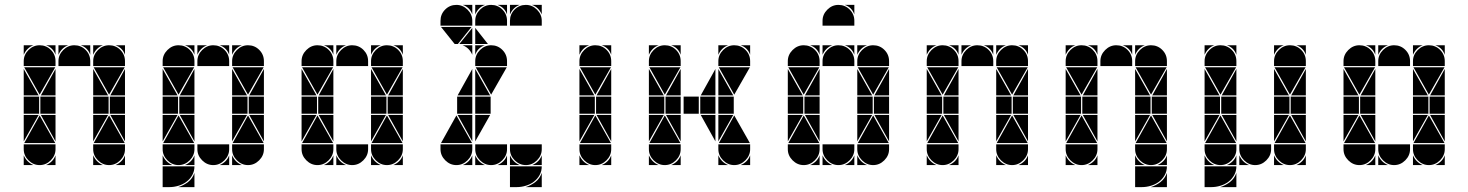

<svg xmlns="http://www.w3.org/2000/svg" viewBox="-20 -677 6004 785"><path d="M284 -492Q311 -492 330 -473Q349 -454 349 -427V-407H219V-427Q219 -453 238.5 -472.5Q258 -492 284 -492ZM142 -492Q169 -492 188 -473Q207 -454 207 -427V-407H77V-427Q77 -453 96.5 -472.5Q116 -492 142 -492ZM426 -492Q453 -492 472 -473Q491 -454 491 -427V-407H361V-427Q361 -453 380.5 -472.5Q400 -492 426 -492ZM426 -2Q400 -2 380.5 -21.5Q361 -41 361 -67V-87H491V-67Q491 -41 471.5 -21.5Q452 -2 426 -2ZM142 -2Q116 -2 96.5 -21.5Q77 -41 77 -67V-87H207V-67Q207 -41 187.5 -21.5Q168 -2 142 -2ZM363 -92 426 -205 490 -92ZM79 -92 142 -205 206 -92ZM206 -402 142 -290 79 -402ZM490 -402 426 -290 363 -402ZM424 -212H361V-282H424ZM140 -212H77V-282H140ZM491 -212H429V-282H491ZM207 -212H145V-282H207ZM77 -287V-395L138 -287ZM361 -287V-395L422 -287ZM361 -207H422L361 -99ZM77 -207H138L77 -99ZM207 -287H147L207 -395ZM491 -207V-99L431 -207ZM207 -207V-99L147 -207ZM491 -287H431L491 -395ZM361 -42Q373 -14 401 -2H361ZM361 -492H401Q387 -487 377 -477Q367 -467 361 -453ZM168 -2Q182 -8 192 -18Q202 -28 207 -42V-2ZM219 -492H259Q245 -487 235 -477Q225 -467 219 -453ZM349 -492V-453Q339 -482 310 -492ZM207 -492V-453Q197 -482 168 -492ZM77 -42Q89 -14 117 -2H77ZM77 -492H117Q103 -487 93 -477Q83 -467 77 -453ZM452 -2Q466 -8 476 -18Q486 -28 491 -42V-2ZM491 -492V-453Q481 -482 452 -492Z M852 -492Q879 -492 898 -473Q917 -454 917 -427V-407H787V-427Q787 -453 806.5 -472.5Q826 -492 852 -492ZM710 -492Q737 -492 756 -473Q775 -454 775 -427V-407H645V-427Q645 -453 664.5 -472.5Q684 -492 710 -492ZM994 -492Q1021 -492 1040 -473Q1059 -454 1059 -427V-407H929V-427Q929 -453 948.5 -472.5Q968 -492 994 -492ZM645 3H775Q775 23 766 39Q757 55 742.5 66Q728 77 709.5 82.5Q691 88 673 88H645ZM994 -2Q968 -2 948.5 -21.5Q929 -41 929 -67V-87H1059V-67Q1059 -41 1039.5 -21.5Q1020 -2 994 -2ZM710 -2Q684 -2 664.5 -21.5Q645 -41 645 -67V-87H775V-67Q775 -41 755.5 -21.5Q736 -2 710 -2ZM852 -2Q826 -2 806.5 -21.5Q787 -41 787 -67V-87H917V-67Q917 -41 897.5 -21.5Q878 -2 852 -2ZM931 -92 994 -205 1058 -92ZM647 -92 710 -205 774 -92ZM774 -402 710 -290 647 -402ZM1058 -402 994 -290 931 -402ZM992 -212H929V-282H992ZM708 -212H645V-282H708ZM1059 -212H997V-282H1059ZM775 -212H713V-282H775ZM645 -287V-395L706 -287ZM929 -287V-395L990 -287ZM929 -207H990L929 -99ZM645 -207H706L645 -99ZM775 -287H715L775 -395ZM1059 -207V-99L999 -207ZM775 -207V-99L715 -207ZM1059 -287H999L1059 -395ZM709 88Q731 81 749 67Q767 53 775 30V88ZM645 -42Q657 -14 685 -2H645ZM929 -42Q941 -14 969 -2H929ZM929 -492H969Q955 -487 945 -477Q935 -467 929 -453ZM878 -2Q892 -8 902 -18Q912 -28 917 -42V-2ZM736 -2Q750 -8 760 -18Q770 -28 775 -42V-2ZM917 -492V-453Q907 -482 878 -492ZM775 -492V-453Q765 -482 736 -492ZM787 -492H827Q813 -487 803 -477Q793 -467 787 -453Z M1420 -492Q1447 -492 1466 -473Q1485 -454 1485 -427V-407H1355V-427Q1355 -453 1374.5 -472.5Q1394 -492 1420 -492ZM1278 -492Q1305 -492 1324 -473Q1343 -454 1343 -427V-407H1213V-427Q1213 -453 1232.5 -472.5Q1252 -492 1278 -492ZM1562 -492Q1589 -492 1608 -473Q1627 -454 1627 -427V-407H1497V-427Q1497 -453 1516.5 -472.5Q1536 -492 1562 -492ZM1562 -2Q1536 -2 1516.5 -21.5Q1497 -41 1497 -67V-87H1627V-67Q1627 -41 1607.5 -21.5Q1588 -2 1562 -2ZM1278 -2Q1252 -2 1232.5 -21.5Q1213 -41 1213 -67V-87H1343V-67Q1343 -41 1323.5 -21.5Q1304 -2 1278 -2ZM1420 -2Q1394 -2 1374.5 -21.5Q1355 -41 1355 -67V-87H1485V-67Q1485 -41 1465.5 -21.5Q1446 -2 1420 -2ZM1499 -92 1562 -205 1626 -92ZM1215 -92 1278 -205 1342 -92ZM1342 -402 1278 -290 1215 -402ZM1626 -402 1562 -290 1499 -402ZM1560 -212H1497V-282H1560ZM1276 -212H1213V-282H1276ZM1627 -212H1565V-282H1627ZM1343 -212H1281V-282H1343ZM1213 -287V-395L1274 -287ZM1497 -287V-395L1558 -287ZM1497 -207H1558L1497 -99ZM1213 -207H1274L1213 -99ZM1343 -287H1283L1343 -395ZM1627 -207V-99L1567 -207ZM1343 -207V-99L1283 -207ZM1627 -287H1567L1627 -395ZM1355 -42Q1367 -14 1395 -2H1355ZM1497 -42Q1509 -14 1537 -2H1497ZM1497 -492H1537Q1523 -487 1513 -477Q1503 -467 1497 -453ZM1304 -2Q1318 -8 1328 -18Q1338 -28 1343 -42V-2ZM1355 -492H1395Q1381 -487 1371 -477Q1361 -467 1355 -453ZM1588 -2Q1602 -8 1612 -18Q1622 -28 1627 -42V-2ZM1627 -492V-453Q1617 -482 1588 -492ZM1343 -492V-453Q1333 -482 1304 -492Z M1988 -492Q2015 -492 2034 -473Q2053 -454 2053 -427V-407H1923V-427Q1923 -453 1942.5 -472.5Q1962 -492 1988 -492ZM1988 -657Q2015 -657 2034 -638Q2053 -619 2053 -592V-572H1923V-592Q1923 -618 1942.5 -637.5Q1962 -657 1988 -657ZM2130 -657Q2156 -657 2175.5 -637.5Q2195 -618 2195 -592V-572H2065V-592Q2065 -619 2084 -638Q2103 -657 2130 -657ZM1846 -657Q1872 -657 1891.5 -637.5Q1911 -618 1911 -592V-572H1781V-592Q1781 -619 1800 -638Q1819 -657 1846 -657ZM2130 -2Q2104 -2 2084.5 -21.5Q2065 -41 2065 -67V-87H2195V-67Q2195 -41 2175.5 -21.5Q2156 -2 2130 -2ZM1846 -2Q1820 -2 1800.5 -21.5Q1781 -41 1781 -67V-87H1911V-67Q1911 -41 1891.5 -21.5Q1872 -2 1846 -2ZM1988 -2Q1962 -2 1942.5 -21.5Q1923 -41 1923 -67V-87H2053V-67Q2053 -41 2033.5 -21.5Q2014 -2 1988 -2ZM1783 -92 1846 -205 1910 -92ZM2052 -402 1988 -290 1925 -402ZM1852 -497H1839L1783 -567H1908ZM1986 -212H1923V-282H1986ZM1911 -212H1849V-282H1911ZM1923 -287V-395L1984 -287ZM1923 -207H1984L1923 -99ZM1911 -287H1851L1911 -395ZM1911 -207V-99L1851 -207ZM1911 -563V-497H1858ZM1975 -497H1923V-563ZM1923 -42Q1935 -14 1963 -2H1923ZM2065 -42Q2077 -14 2105 -2H2065ZM1911 -453Q1905 -467 1895 -477Q1885 -487 1871 -492H1911ZM2014 -2Q2028 -8 2038 -18Q2048 -28 2053 -42V-2ZM2065 -657H2105Q2091 -652 2081 -642Q2071 -632 2065 -618ZM1872 -2Q1886 -8 1896 -18Q1906 -28 1911 -42V-2ZM1923 -657H1963Q1949 -652 1939 -642Q1929 -632 1923 -618ZM2195 -618Q2189 -632 2179 -642Q2169 -652 2155 -657H2195ZM2156 -2Q2170 -8 2180 -18Q2190 -28 2195 -42V-2ZM2053 -657V-618Q2043 -647 2014 -657ZM1962 -492Q1933 -482 1923 -453V-492ZM1911 -657V-618Q1901 -647 1872 -657ZM2065 3H2195Q2195 23 2186 39Q2177 55 2162.5 66Q2148 77 2129.5 82.5Q2111 88 2093 88H2065ZM2129 88Q2151 81 2169 67Q2187 53 2195 30V88Z M2414 -492Q2441 -492 2460 -473Q2479 -454 2479 -427V-407H2349V-427Q2349 -453 2368.5 -472.5Q2388 -492 2414 -492ZM2414 -2Q2388 -2 2368.5 -21.5Q2349 -41 2349 -67V-87H2479V-67Q2479 -41 2459.5 -21.5Q2440 -2 2414 -2ZM2351 -92 2414 -205 2478 -92ZM2478 -402 2414 -290 2351 -402ZM2412 -212H2349V-282H2412ZM2479 -212H2417V-282H2479ZM2349 -287V-395L2410 -287ZM2349 -207H2410L2349 -99ZM2479 -287H2419L2479 -395ZM2479 -207V-99L2419 -207ZM2349 -42Q2361 -14 2389 -2H2349ZM2349 -492H2389Q2375 -487 2365 -477Q2355 -467 2349 -453ZM2440 -2Q2454 -8 2464 -18Q2474 -28 2479 -42V-2ZM2479 -492V-453Q2469 -482 2440 -492Z M2698 -492Q2725 -492 2744 -473Q2763 -454 2763 -427V-407H2633V-427Q2633 -453 2652.5 -472.5Q2672 -492 2698 -492ZM2982 -492Q3009 -492 3028 -473Q3047 -454 3047 -427V-407H2917V-427Q2917 -453 2936.5 -472.5Q2956 -492 2982 -492ZM2982 -2Q2956 -2 2936.5 -21.5Q2917 -41 2917 -67V-87H3047V-67Q3047 -41 3027.5 -21.5Q3008 -2 2982 -2ZM2698 -2Q2672 -2 2652.5 -21.5Q2633 -41 2633 -67V-87H2763V-67Q2763 -41 2743.5 -21.5Q2724 -2 2698 -2ZM2919 -92 2982 -205 3046 -92ZM2635 -92 2698 -205 2762 -92ZM2762 -402 2698 -290 2635 -402ZM3046 -402 2982 -290 2919 -402ZM2980 -212H2917V-282H2980ZM2696 -212H2633V-282H2696ZM2905 -212H2843V-282H2905ZM2837 -212H2775V-282H2837ZM2633 -287V-395L2694 -287ZM2917 -287V-395L2978 -287ZM2917 -207H2978L2917 -99ZM2633 -207H2694L2633 -99ZM2763 -287H2703L2763 -395ZM2905 -207V-99L2845 -207ZM2905 -287H2845L2905 -395ZM2763 -207V-99L2703 -207ZM2633 -42Q2645 -14 2673 -2H2633ZM2917 -42Q2929 -14 2957 -2H2917ZM2917 -492H2957Q2943 -487 2933 -477Q2923 -467 2917 -453ZM2633 -492H2673Q2659 -487 2649 -477Q2639 -467 2633 -453ZM2724 -2Q2738 -8 2748 -18Q2758 -28 2763 -42V-2ZM3008 -2Q3022 -8 3032 -18Q3042 -28 3047 -42V-2ZM3047 -492V-453Q3037 -482 3008 -492ZM2763 -492V-453Q2753 -482 2724 -492ZM2763 -212H2701V-282H2763Z M3408 -492Q3435 -492 3454 -473Q3473 -454 3473 -427V-407H3343V-427Q3343 -453 3362.5 -472.5Q3382 -492 3408 -492ZM3266 -492Q3293 -492 3312 -473Q3331 -454 3331 -427V-407H3201V-427Q3201 -453 3220.5 -472.5Q3240 -492 3266 -492ZM3550 -492Q3577 -492 3596 -473Q3615 -454 3615 -427V-407H3485V-427Q3485 -453 3504.5 -472.5Q3524 -492 3550 -492ZM3550 -2Q3524 -2 3504.5 -21.5Q3485 -41 3485 -67V-87H3615V-67Q3615 -41 3595.5 -21.5Q3576 -2 3550 -2ZM3266 -2Q3240 -2 3220.5 -21.5Q3201 -41 3201 -67V-87H3331V-67Q3331 -41 3311.5 -21.5Q3292 -2 3266 -2ZM3408 -2Q3382 -2 3362.5 -21.5Q3343 -41 3343 -67V-87H3473V-67Q3473 -41 3453.5 -21.5Q3434 -2 3408 -2ZM3487 -92 3550 -205 3614 -92ZM3203 -92 3266 -205 3330 -92ZM3330 -402 3266 -290 3203 -402ZM3614 -402 3550 -290 3487 -402ZM3548 -212H3485V-282H3548ZM3264 -212H3201V-282H3264ZM3615 -212H3553V-282H3615ZM3331 -212H3269V-282H3331ZM3201 -287V-395L3262 -287ZM3485 -287V-395L3546 -287ZM3485 -207H3546L3485 -99ZM3201 -207H3262L3201 -99ZM3331 -287H3271L3331 -395ZM3615 -207V-99L3555 -207ZM3331 -207V-99L3271 -207ZM3615 -287H3555L3615 -395ZM3343 -42Q3355 -14 3383 -2H3343ZM3485 -42Q3497 -14 3525 -2H3485ZM3485 -492H3525Q3511 -487 3501 -477Q3491 -467 3485 -453ZM3434 -2Q3448 -8 3458 -18Q3468 -28 3473 -42V-2ZM3292 -2Q3306 -8 3316 -18Q3326 -28 3331 -42V-2ZM3343 -492H3383Q3369 -487 3359 -477Q3349 -467 3343 -453ZM3473 -492V-453Q3463 -482 3434 -492ZM3331 -492V-453Q3321 -482 3292 -492ZM3408 -657Q3435 -657 3454 -638Q3473 -619 3473 -592V-572H3343V-592Q3343 -618 3362.5 -637.5Q3382 -657 3408 -657ZM3473 -657V-618Q3463 -647 3434 -657Z M3976 -492Q4003 -492 4022 -473Q4041 -454 4041 -427V-407H3911V-427Q3911 -453 3930.5 -472.5Q3950 -492 3976 -492ZM3834 -492Q3861 -492 3880 -473Q3899 -454 3899 -427V-407H3769V-427Q3769 -453 3788.5 -472.5Q3808 -492 3834 -492ZM4118 -492Q4145 -492 4164 -473Q4183 -454 4183 -427V-407H4053V-427Q4053 -453 4072.5 -472.5Q4092 -492 4118 -492ZM4118 -2Q4092 -2 4072.5 -21.5Q4053 -41 4053 -67V-87H4183V-67Q4183 -41 4163.5 -21.5Q4144 -2 4118 -2ZM3834 -2Q3808 -2 3788.5 -21.5Q3769 -41 3769 -67V-87H3899V-67Q3899 -41 3879.5 -21.5Q3860 -2 3834 -2ZM4055 -92 4118 -205 4182 -92ZM3771 -92 3834 -205 3898 -92ZM3898 -402 3834 -290 3771 -402ZM4182 -402 4118 -290 4055 -402ZM4116 -212H4053V-282H4116ZM3832 -212H3769V-282H3832ZM4183 -212H4121V-282H4183ZM3899 -212H3837V-282H3899ZM3769 -287V-395L3830 -287ZM4053 -287V-395L4114 -287ZM4053 -207H4114L4053 -99ZM3769 -207H3830L3769 -99ZM3899 -287H3839L3899 -395ZM4183 -207V-99L4123 -207ZM3899 -207V-99L3839 -207ZM4183 -287H4123L4183 -395ZM4053 -42Q4065 -14 4093 -2H4053ZM4053 -492H4093Q4079 -487 4069 -477Q4059 -467 4053 -453ZM3860 -2Q3874 -8 3884 -18Q3894 -28 3899 -42V-2ZM3911 -492H3951Q3937 -487 3927 -477Q3917 -467 3911 -453ZM4041 -492V-453Q4031 -482 4002 -492ZM3899 -492V-453Q3889 -482 3860 -492ZM3769 -42Q3781 -14 3809 -2H3769ZM3769 -492H3809Q3795 -487 3785 -477Q3775 -467 3769 -453ZM4144 -2Q4158 -8 4168 -18Q4178 -28 4183 -42V-2ZM4183 -492V-453Q4173 -482 4144 -492Z M4544 -492Q4571 -492 4590 -473Q4609 -454 4609 -427V-407H4479V-427Q4479 -453 4498.5 -472.5Q4518 -492 4544 -492ZM4402 -492Q4429 -492 4448 -473Q4467 -454 4467 -427V-407H4337V-427Q4337 -453 4356.5 -472.5Q4376 -492 4402 -492ZM4686 -492Q4713 -492 4732 -473Q4751 -454 4751 -427V-407H4621V-427Q4621 -453 4640.5 -472.5Q4660 -492 4686 -492ZM4686 -2Q4660 -2 4640.5 -21.5Q4621 -41 4621 -67V-87H4751V-67Q4751 -41 4731.5 -21.5Q4712 -2 4686 -2ZM4402 -2Q4376 -2 4356.5 -21.5Q4337 -41 4337 -67V-87H4467V-67Q4467 -41 4447.5 -21.5Q4428 -2 4402 -2ZM4623 -92 4686 -205 4750 -92ZM4339 -92 4402 -205 4466 -92ZM4466 -402 4402 -290 4339 -402ZM4750 -402 4686 -290 4623 -402ZM4684 -212H4621V-282H4684ZM4400 -212H4337V-282H4400ZM4751 -212H4689V-282H4751ZM4467 -212H4405V-282H4467ZM4337 -287V-395L4398 -287ZM4621 -287V-395L4682 -287ZM4621 -207H4682L4621 -99ZM4337 -207H4398L4337 -99ZM4467 -287H4407L4467 -395ZM4751 -207V-99L4691 -207ZM4467 -207V-99L4407 -207ZM4751 -287H4691L4751 -395ZM4337 -42Q4349 -14 4377 -2H4337ZM4621 -42Q4633 -14 4661 -2H4621ZM4621 -492H4661Q4647 -487 4637 -477Q4627 -467 4621 -453ZM4337 -492H4377Q4363 -487 4353 -477Q4343 -467 4337 -453ZM4428 -2Q4442 -8 4452 -18Q4462 -28 4467 -42V-2ZM4712 -2Q4726 -8 4736 -18Q4746 -28 4751 -42V-2ZM4609 -492V-453Q4599 -482 4570 -492ZM4467 -492V-453Q4457 -482 4428 -492ZM4621 3H4751Q4751 23 4742 39Q4733 55 4718.5 66Q4704 77 4685.5 82.5Q4667 88 4649 88H4621ZM4685 88Q4707 81 4725 67Q4743 53 4751 30V88Z M4970 -492Q4997 -492 5016 -473Q5035 -454 5035 -427V-407H4905V-427Q4905 -453 4924.5 -472.5Q4944 -492 4970 -492ZM5254 -492Q5281 -492 5300 -473Q5319 -454 5319 -427V-407H5189V-427Q5189 -453 5208.5 -472.5Q5228 -492 5254 -492ZM5254 -2Q5228 -2 5208.5 -21.5Q5189 -41 5189 -67V-87H5319V-67Q5319 -41 5299.5 -21.5Q5280 -2 5254 -2ZM4970 -2Q4944 -2 4924.5 -21.5Q4905 -41 4905 -67V-87H5035V-67Q5035 -41 5015.5 -21.5Q4996 -2 4970 -2ZM5112 -2Q5086 -2 5066.5 -21.5Q5047 -41 5047 -67V-87H5177V-67Q5177 -41 5157.5 -21.5Q5138 -2 5112 -2ZM5191 -92 5254 -205 5318 -92ZM4907 -92 4970 -205 5034 -92ZM5034 -402 4970 -290 4907 -402ZM5318 -402 5254 -290 5191 -402ZM5252 -212H5189V-282H5252ZM4968 -212H4905V-282H4968ZM5319 -212H5257V-282H5319ZM5035 -212H4973V-282H5035ZM4905 -287V-395L4966 -287ZM5189 -287V-395L5250 -287ZM5189 -207H5250L5189 -99ZM4905 -207H4966L4905 -99ZM5035 -287H4975L5035 -395ZM5319 -207V-99L5259 -207ZM5035 -207V-99L4975 -207ZM5319 -287H5259L5319 -395ZM5047 -42Q5059 -14 5087 -2H5047ZM5189 -42Q5201 -14 5229 -2H5189ZM5189 -492H5229Q5215 -487 5205 -477Q5195 -467 5189 -453ZM4905 -492H4945Q4931 -487 4921 -477Q4911 -467 4905 -453ZM4996 -2Q5010 -8 5020 -18Q5030 -28 5035 -42V-2ZM5280 -2Q5294 -8 5304 -18Q5314 -28 5319 -42V-2ZM5319 -492V-453Q5309 -482 5280 -492ZM5035 -492V-453Q5025 -482 4996 -492ZM4905 3H5035Q5035 23 5026 39Q5017 55 5002.5 66Q4988 77 4969.5 82.5Q4951 88 4933 88H4905ZM4969 88Q4991 81 5009 67Q5027 53 5035 30V88ZM4905 -42Q4917 -14 4945 -2H4905Z M5680 -492Q5707 -492 5726 -473Q5745 -454 5745 -427V-407H5615V-427Q5615 -453 5634.5 -472.5Q5654 -492 5680 -492ZM5538 -492Q5565 -492 5584 -473Q5603 -454 5603 -427V-407H5473V-427Q5473 -453 5492.5 -472.5Q5512 -492 5538 -492ZM5822 -492Q5849 -492 5868 -473Q5887 -454 5887 -427V-407H5757V-427Q5757 -453 5776.5 -472.5Q5796 -492 5822 -492ZM5822 -2Q5796 -2 5776.5 -21.5Q5757 -41 5757 -67V-87H5887V-67Q5887 -41 5867.5 -21.5Q5848 -2 5822 -2ZM5538 -2Q5512 -2 5492.5 -21.5Q5473 -41 5473 -67V-87H5603V-67Q5603 -41 5583.5 -21.5Q5564 -2 5538 -2ZM5680 -2Q5654 -2 5634.5 -21.5Q5615 -41 5615 -67V-87H5745V-67Q5745 -41 5725.5 -21.5Q5706 -2 5680 -2ZM5759 -92 5822 -205 5886 -92ZM5475 -92 5538 -205 5602 -92ZM5602 -402 5538 -290 5475 -402ZM5886 -402 5822 -290 5759 -402ZM5820 -212H5757V-282H5820ZM5536 -212H5473V-282H5536ZM5887 -212H5825V-282H5887ZM5603 -212H5541V-282H5603ZM5473 -287V-395L5534 -287ZM5757 -287V-395L5818 -287ZM5757 -207H5818L5757 -99ZM5473 -207H5534L5473 -99ZM5603 -287H5543L5603 -395ZM5887 -207V-99L5827 -207ZM5603 -207V-99L5543 -207ZM5887 -287H5827L5887 -395ZM5615 -42Q5627 -14 5655 -2H5615ZM5757 -42Q5769 -14 5797 -2H5757ZM5757 -492H5797Q5783 -487 5773 -477Q5763 -467 5757 -453ZM5564 -2Q5578 -8 5588 -18Q5598 -28 5603 -42V-2ZM5615 -492H5655Q5641 -487 5631 -477Q5621 -467 5615 -453ZM5848 -2Q5862 -8 5872 -18Q5882 -28 5887 -42V-2ZM5887 -492V-453Q5877 -482 5848 -492ZM5603 -492V-453Q5593 -482 5564 -492Z"/></svg>

Font: CAT DyFa
Style: Regular
Weight: 400
Designer: Peter Wiegel
Foundry: Peter Wiegel
Version: Version 1.001; ttfautohint (v1.3)